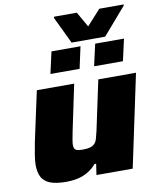

<svg xmlns="http://www.w3.org/2000/svg" viewBox="-96 -961 856 1043"><g transform="rotate(-10 332.0 -439.5)"><path d="M187 8Q127 8 94.5 -5.5Q62 -19 49 -45.5Q36 -72 36 -111Q36 -133 41.5 -167.5Q47 -202 54 -237L113 -510H319L265 -253Q262 -237 258 -215.5Q254 -194 254 -184Q254 -169 259 -161.5Q264 -154 275 -151.5Q286 -149 303 -149Q329 -149 344 -153.5Q359 -158 368.5 -167.5Q378 -177 383 -194Q388 -211 394 -237L452 -510H660L552 0H352L361 -61H352Q330 -35 302.5 -19.5Q275 -4 245.5 2Q216 8 187 8ZM442 -584 469 -704H628L601 -584ZM201 -584 228 -704H388L362 -584ZM344 -732 273 -880 274 -887H400L448 -803L524 -887H659L657 -880L529 -732Z"/></g></svg>

Font: Saira Expanded ExtraBold
Style: Italic
Weight: 800
Width: 7
Italic angle: -12°
Designer: Hector Gatti with collaboration of the Omnibus-Type team
Foundry: Omnibus-Type
Version: Version 1.101